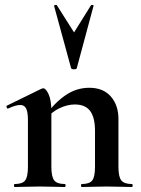

<svg xmlns="http://www.w3.org/2000/svg" viewBox="-20 -750 566 770"><path d="M308 0Q305 0 305 -6Q305 -12 308 -12Q339 -12 350 -26.5Q361 -41 361 -81V-225Q361 -279 341.5 -305Q322 -331 280 -331Q250 -331 218.5 -316Q187 -301 168 -275L163 -287Q198 -337 242 -367.5Q286 -398 338 -398Q394 -398 424.5 -363Q455 -328 455 -273V-81Q455 -41 466.5 -26.5Q478 -12 509 -12Q512 -12 512 -6Q512 0 509 0Q489 0 463 -1Q437 -2 408 -2Q380 -2 354 -1Q328 0 308 0ZM39 0Q36 0 36 -6Q36 -12 39 -12Q70 -12 81 -26.5Q92 -41 92 -81V-269Q92 -300 85 -314.5Q78 -329 61 -329Q52 -329 40 -325.5Q28 -322 13 -315Q9 -313 7 -319Q5 -325 7 -326L146 -394Q152 -396 153 -396Q164 -396 175 -372Q186 -348 186 -303V-81Q186 -41 197.5 -26.5Q209 -12 240 -12Q243 -12 243 -6Q243 0 240 0Q220 0 194 -1Q168 -2 139 -2Q111 -2 85 -1Q59 0 39 0ZM197 -726Q196 -729 201.5 -730Q207 -731 208 -729L277 -620L345 -729Q347 -731 352 -730Q357 -729 355 -726L288 -477Q287 -472 277 -472Q267 -472 265 -477Z"/></svg>

Font: Cormorant Infant Light
Style: Bold
Weight: 700
Version: Version 4.001